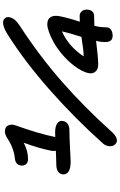

<svg xmlns="http://www.w3.org/2000/svg" viewBox="221 -988 801 1284"><g transform="rotate(-90 622.0 -346.5)"><path d="M324.2 34.2Q306.6 34.2 295.4 19.5Q284.2 4.9 285.9 -17.3Q287.6 -39.6 303.2 -58.1Q472.7 -247.6 663.6 -416Q854.5 -584.5 1039.1 -700.2Q1083.5 -727.1 1112.8 -727.1Q1132.8 -727.1 1143.8 -711.7Q1154.8 -696.3 1143.8 -669.4Q1132.8 -642.6 1094.2 -617.2Q889.2 -483.9 716.6 -332.5Q543.9 -181.2 380.9 1Q350.6 34.2 324.2 34.2ZM185.1 -274.9Q133.8 -274.9 113.5 -291Q93.3 -307.1 98.1 -332Q106 -371.1 167 -371.1Q180.2 -371.1 212.4 -372.3Q244.6 -373.5 254.9 -374Q253.4 -387.7 254.9 -402.8Q272 -488.3 309.1 -588.9Q254.4 -560.1 200.2 -560.1Q174.8 -560.1 164.1 -575Q153.3 -589.8 157.2 -610.8Q159.7 -626 171.4 -636Q183.1 -646 203.1 -647.9Q274.4 -655.3 337.9 -698.2Q363.8 -714.8 384.8 -714.8Q414.1 -714.8 425 -692.4Q436 -669.9 423.8 -640.1Q368.7 -485.8 347.2 -377.9Q358.4 -378.9 378.9 -378.9Q417.5 -378.9 438.2 -364.7Q459 -350.6 454.1 -325.2Q451.2 -306.2 434.8 -294.7Q418.5 -283.2 391.1 -283.2Q341.3 -283.2 271.7 -279.1Q202.1 -274.9 185.1 -274.9ZM1023.9 5.9Q994.6 5.9 986.1 -17.8Q977.5 -41.5 987.8 -95.2Q988.3 -96.7 989.5 -100.1Q990.7 -103.5 991.2 -105Q877 -90.8 831.1 -90.8Q801.3 -90.8 785.4 -108.4Q769.5 -126 773.9 -150.9Q782.2 -199.2 826.2 -254.9Q857.9 -295.9 898.7 -330.6Q939.5 -365.2 977.1 -386.5Q1014.6 -407.7 1047.4 -419.4Q1080.1 -431.2 1101.1 -431.2Q1136.2 -431.2 1149.4 -408.4Q1162.6 -385.7 1154.8 -347.2Q1142.6 -286.6 1118.2 -213.9Q1131.3 -214.8 1157.2 -214.8Q1178.7 -214.8 1190.7 -197Q1202.6 -179.2 1198.2 -154.8Q1191.4 -118.2 1154.8 -118.2Q1130.9 -118.2 1090.8 -116.2Q1086.9 -98.6 1085 -88.9Q1082 -72.8 1081.5 -54.2Q1081.1 -35.6 1080.1 -27.8Q1076.7 -12.2 1061.3 -3.2Q1045.9 5.9 1023.9 5.9ZM1051.8 -325.2Q1051.8 -326.7 1052.5 -329.1Q1053.2 -331.5 1053.2 -333Q954.6 -290 886.2 -188Q926.3 -188 1017.1 -203.1Q1046.9 -298.8 1051.8 -325.2Z"/></g></svg>

Font: Shantell Sans Irregular
Style: Italic
Weight: 500
Italic angle: -11.31°
Designer: Stephen Nixon, Anya Danilova, Shantell Martin
Foundry: Arrow Type
Version: Version 1.006;[9816181b4]